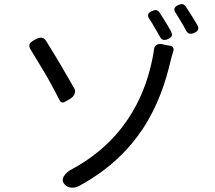

<svg xmlns="http://www.w3.org/2000/svg" viewBox="-20 -857 1020 909"><path d="M656 -247C727 -355 764 -468 787 -566C789 -575 794 -594 800 -614C805 -628 800 -637 787 -640L760 -645L747 -648C725 -652 710 -641 709 -622C707 -607 704 -590 701 -576C673 -441 597 -208 326 -59C289 -41 259 -7 290 20C308 36 334 34 355 23C497 -54 591 -149 656 -247ZM187 -520C215 -473 242 -422 263 -381C267 -372 276 -369 287 -375L309 -387L312 -389C334 -402 340 -424 332 -438C297 -500 239 -599 199 -662C185 -684 170 -682 147 -670C120 -656 110 -644 127 -619C144 -591 165 -556 187 -520ZM765 -751C755 -767 745 -783 736 -797C726 -811 715 -812 700 -805C680 -796 675 -784 688 -766C696 -755 704 -741 711 -728C720 -714 728 -699 736 -685C745 -667 757 -664 775 -672C794 -680 799 -691 789 -709C782 -723 773 -737 765 -751ZM889 -780C879 -796 869 -812 860 -825C851 -839 841 -840 826 -834C805 -825 799 -813 813 -794C820 -782 828 -770 835 -758C844 -743 853 -728 860 -714C869 -697 881 -693 899 -701C918 -709 924 -721 914 -739C906 -752 897 -766 889 -780Z"/></svg>

Font: GenSenRounded2 TW R
Style: Regular
Weight: 400
Version: Version 2.100;PS 2.1;hotconv 16.6.51;makeotf.lib2.5.65220 DE